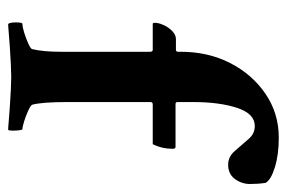

<svg xmlns="http://www.w3.org/2000/svg" viewBox="-140 -580 724 485"><g transform="rotate(90 222.5 -338.0)"><path d="M41 3.9Q37.1 0 37.1 -16.6Q37.1 -32.2 41 -32.2Q48.8 -32.2 63 -36.6Q77.1 -41 90.3 -46.9Q103.5 -52.7 104.5 -56.6Q111.3 -84 111.3 -130.9V-354.5Q111.3 -361.3 106.4 -361.3H41Q38.1 -361.3 38.1 -367.2Q38.1 -376 43.5 -388.2Q48.8 -400.4 58.6 -410.2Q68.4 -419.9 79.1 -419.9H106.4Q111.3 -419.9 111.3 -425.8V-432.6Q111.3 -501 139.6 -556.6Q168 -612.3 217.3 -646Q266.6 -679.7 328.1 -679.7Q371.1 -679.7 402.8 -669.9Q434.6 -660.2 442.4 -646.5Q445.3 -627.9 445.3 -607.4Q445.3 -585.9 432.6 -568.8Q419.9 -551.8 396.5 -551.8Q376 -551.8 361.3 -569.3Q344.7 -587.9 331.5 -603.5Q318.4 -619.1 298.8 -619.1Q267.6 -619.1 252.9 -574.2Q238.3 -529.3 238.3 -463.9V-423.8Q238.3 -418.9 243.2 -418.9H351.6Q356.4 -418.9 356.4 -412.1Q356.4 -384.8 344.7 -361.3H244.1Q238.3 -361.3 238.3 -355.5V-145.5Q238.3 -81.1 245.1 -56.6Q247.1 -52.7 259.8 -46.9Q272.5 -41 286.6 -36.6Q300.8 -32.2 306.6 -32.2Q308.6 -32.2 309.6 -24.4Q310.5 -16.6 310.5 -7.8Q310.5 1 308.6 3.9Q302.7 3.9 286.1 2.4Q269.5 1 247.6 -0.5Q225.6 -2 206.1 -2.9Q186.5 -3.9 174.8 -3.9Q163.1 -3.9 143.1 -2.9Q123 -2 101.6 -0.5Q80.1 1 63.5 2.4Q46.9 3.9 41 3.9Z"/></g></svg>

Font: Crimson Text
Style: Bold
Weight: 700
Designer: Sebastian Kosch
Foundry: Sebastian Kosch
Version: Version 1.100